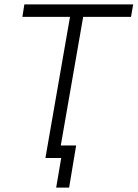

<svg xmlns="http://www.w3.org/2000/svg" viewBox="-20 -720 627 875"><path d="M187 0H259L236 135H295L327 -57H257L359 -643H577L587 -700H91L82 -643H299Z"/></svg>

Font: Fixel Display Light
Style: Italic
Weight: 300
Italic angle: -10°
Designer: AlfaBravo + MacPaw
Foundry: Kyrylo Tkachov, Marchela Mozhyna, Serhii Makarenko, Maria Weinstein, Zakhar Kryvoshyya
Version: Version 1.210;Glyphs 3.2 (3217)